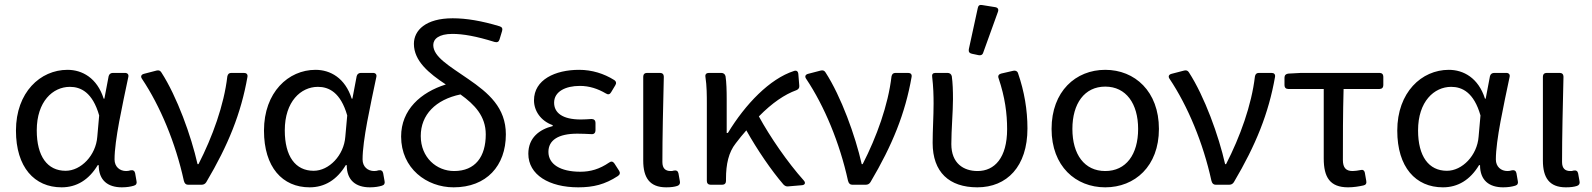

<svg xmlns="http://www.w3.org/2000/svg" viewBox="-20 -763 6574 793"><path d="M45.9 -223.6C45.9 -72.3 122.1 10.7 234.4 10.7C295.9 10.7 346.7 -19.5 383.8 -81.1H387.7C387.7 -17.6 425.8 10.7 483.4 10.7C503.9 10.7 520.5 7.8 533.2 3.9C543 1 545.9 -5.9 543.9 -14.6L538.1 -47.9C536.1 -57.6 529.3 -61.5 519.5 -59.6C513.7 -57.6 506.8 -56.6 501 -56.6C474.6 -56.6 453.1 -74.2 453.1 -104.5C453.1 -184.6 485.4 -327.1 509.8 -444.3C512.7 -455.1 506.8 -461.9 496.1 -461.9H446.3C437.5 -461.9 430.7 -457 428.7 -448.2L411.1 -355.5H408.2C380.9 -441.4 319.3 -474.6 258.8 -474.6C146.5 -474.6 45.9 -381.8 45.9 -223.6ZM381.8 -198.2C376 -121.1 314.5 -57.6 251 -57.6C175.8 -57.6 131.8 -117.2 131.8 -224.6C131.8 -343.8 198.2 -404.3 268.6 -404.3C313.5 -404.3 362.3 -381.8 389.6 -286.1Z M566.4 -437.5C641.6 -325.2 705.1 -172.9 739.3 -16.6C742.2 -4.9 748 0 756.8 0H812.5C820.3 0 827.1 -2.9 832 -10.7C922.9 -164.1 975.6 -294.9 1002 -445.3C1003.9 -456.1 998 -461.9 987.3 -461.9H935.5C925.8 -461.9 920.9 -457 918.9 -447.3C905.3 -329.1 857.4 -197.3 799.8 -85H795.9C769.5 -202.1 710.9 -364.3 646.5 -463.9C641.6 -471.7 635.7 -473.6 627 -471.7L574.2 -458C563.5 -455.1 559.6 -447.3 566.4 -437.5Z M1070.3 -223.6C1070.3 -72.3 1146.5 10.7 1258.8 10.7C1320.3 10.7 1371.1 -19.5 1408.2 -81.1H1412.1C1412.1 -17.6 1450.2 10.7 1507.8 10.7C1528.3 10.7 1544.9 7.8 1557.6 3.9C1567.4 1 1570.3 -5.9 1568.4 -14.6L1562.5 -47.9C1560.5 -57.6 1553.7 -61.5 1543.9 -59.6C1538.1 -57.6 1531.2 -56.6 1525.4 -56.6C1499 -56.6 1477.5 -74.2 1477.5 -104.5C1477.5 -184.6 1509.8 -327.1 1534.2 -444.3C1537.1 -455.1 1531.2 -461.9 1520.5 -461.9H1470.7C1461.9 -461.9 1455.1 -457 1453.1 -448.2L1435.5 -355.5H1432.6C1405.3 -441.4 1343.8 -474.6 1283.2 -474.6C1170.9 -474.6 1070.3 -381.8 1070.3 -223.6ZM1406.2 -198.2C1400.4 -121.1 1338.9 -57.6 1275.4 -57.6C1200.2 -57.6 1156.2 -117.2 1156.2 -224.6C1156.2 -343.8 1222.7 -404.3 1293 -404.3C1337.9 -404.3 1386.7 -381.8 1414.1 -286.1Z M1914.1 -436.5C1835 -491.2 1769.5 -528.3 1769.5 -577.1C1769.5 -601.6 1792 -623 1848.6 -623C1892.6 -623 1947.3 -613.3 2022.5 -589.8C2033.2 -586.9 2040 -589.8 2043 -599.6L2053.7 -634.8C2056.6 -644.5 2053.7 -651.4 2043.9 -654.3C1969.7 -676.8 1906.2 -687.5 1849.6 -687.5C1738.3 -687.5 1689.5 -637.7 1689.5 -582C1689.5 -510.7 1752 -460 1821.3 -414.1C1717.8 -381.8 1636.7 -309.6 1636.7 -199.2C1636.7 -67.4 1742.2 10.7 1853.5 10.7C1989.3 10.7 2069.3 -78.1 2069.3 -208C2069.3 -318.4 1998 -378.9 1914.1 -436.5ZM1855.5 -56.6C1783.2 -56.6 1717.8 -112.3 1717.8 -201.2C1717.8 -289.1 1779.3 -351.6 1881.8 -373C1940.4 -331.1 1986.3 -283.2 1986.3 -208C1986.3 -116.2 1943.4 -56.6 1855.5 -56.6Z M2162.1 -127.9C2162.1 -41 2248 10.7 2368.2 10.7C2430.7 10.7 2478.5 -1 2532.2 -36.1C2541 -42 2542 -49.8 2537.1 -57.6L2517.6 -87.9C2511.7 -96.7 2503.9 -97.7 2496.1 -91.8C2456.1 -64.5 2418.9 -53.7 2377 -53.7C2293.9 -53.7 2245.1 -85 2245.1 -135.7C2245.1 -183.6 2285.2 -210.9 2364.3 -210.9C2383.8 -210.9 2402.3 -210 2422.9 -209C2433.6 -208 2439.5 -214.8 2439.5 -224.6V-255.9C2439.5 -265.6 2433.6 -271.5 2422.9 -271.5C2407.2 -270.5 2393.6 -269.5 2378.9 -269.5C2301.8 -269.5 2268.6 -297.9 2268.6 -338.9C2268.6 -384.8 2315.4 -408.2 2375 -408.2C2414.1 -408.2 2449.2 -396.5 2482.4 -377C2491.2 -371.1 2499 -373 2503.9 -381.8L2521.5 -411.1C2526.4 -418.9 2525.4 -426.8 2516.6 -432.6C2474.6 -459 2424.8 -474.6 2372.1 -474.6C2272.5 -474.6 2185.5 -433.6 2185.5 -348.6C2185.5 -305.7 2212.9 -263.7 2262.7 -246.1V-242.2C2208 -228.5 2162.1 -194.3 2162.1 -127.9Z M2636.7 -99.6C2636.7 -29.3 2663.1 10.7 2731.4 10.7C2751 10.7 2765.6 8.8 2777.3 4.9C2786.1 2 2790 -4.9 2788.1 -13.7L2782.2 -46.9C2780.3 -56.6 2773.4 -60.5 2763.7 -58.6C2758.8 -56.6 2753.9 -56.6 2750 -56.6C2728.5 -56.6 2715.8 -67.4 2715.8 -93.8C2715.8 -197.3 2718.8 -327.1 2721.7 -446.3C2721.7 -456.1 2715.8 -461.9 2706.1 -461.9H2652.3C2642.6 -461.9 2636.7 -456.1 2636.7 -446.3Z M3299.8 -17.6C3232.4 -92.8 3160.2 -198.2 3114.3 -282.2C3168.9 -337.9 3220.7 -373 3269.5 -390.6C3278.3 -394.5 3282.2 -400.4 3281.2 -409.2L3277.3 -457C3276.4 -468.8 3269.5 -473.6 3258.8 -469.7C3159.2 -437.5 3058.6 -333 2986.3 -213.9H2981.4V-353.5C2981.4 -387.7 2980.5 -422.9 2976.6 -448.2C2974.6 -457 2967.8 -461.9 2959 -461.9H2908.2C2897.5 -461.9 2891.6 -456.1 2893.6 -445.3C2899.4 -408.2 2899.4 -366.2 2899.4 -335V-15.6C2899.4 -5.9 2905.3 0 2915 0H2962.9C2972.7 0 2978.5 -5.9 2978.5 -15.6V-24.4C2978.5 -85 2989.3 -133.8 3018.6 -170.9C3033.2 -190.4 3047.9 -208 3062.5 -224.6C3107.4 -144.5 3166 -58.6 3215.8 -1C3221.7 4.9 3227.5 7.8 3235.4 6.8L3292 2C3304.7 1 3308.6 -7.8 3299.8 -17.6Z M3309.6 -437.5C3384.8 -325.2 3448.2 -172.9 3482.4 -16.6C3485.4 -4.9 3491.2 0 3500 0H3555.7C3563.5 0 3570.3 -2.9 3575.2 -10.7C3666 -164.1 3718.8 -294.9 3745.1 -445.3C3747.1 -456.1 3741.2 -461.9 3730.5 -461.9H3678.7C3668.9 -461.9 3664.1 -457 3662.1 -447.3C3648.4 -329.1 3600.6 -197.3 3543 -85H3539.1C3512.7 -202.1 3454.1 -364.3 3389.6 -463.9C3384.8 -471.7 3378.9 -473.6 3370.1 -471.7L3317.4 -458C3306.6 -455.1 3302.7 -447.3 3309.6 -437.5Z M4018.6 -730.5 3981.4 -559.6C3979.5 -548.8 3984.4 -543 3994.1 -541L4021.5 -535.2C4030.3 -533.2 4038.1 -536.1 4041 -545.9L4101.6 -713.9C4105.5 -724.6 4101.6 -731.4 4090.8 -733.4L4036.1 -742.2C4026.4 -744.1 4020.5 -740.2 4018.6 -730.5ZM3832 -172.9C3832 -51.8 3900.4 10.7 4016.6 10.7C4138.7 10.7 4223.6 -75.2 4223.6 -232.4C4223.6 -308.6 4210.9 -384.8 4184.6 -460.9C4181.6 -469.7 4173.8 -472.7 4165 -470.7L4114.3 -459C4104.5 -456.1 4100.6 -449.2 4104.5 -439.5C4130.9 -361.3 4139.6 -293.9 4139.6 -229.5C4139.6 -111.3 4087.9 -56.6 4017.6 -56.6C3960 -56.6 3909.2 -87.9 3909.2 -168C3909.2 -225.6 3916 -302.7 3916 -353.5C3916 -388.7 3915 -419.9 3911.1 -448.2C3909.2 -457 3902.3 -461.9 3893.6 -461.9H3843.8C3833 -461.9 3828.1 -456.1 3830.1 -445.3C3835 -404.3 3835.9 -367.2 3835.9 -335C3835.9 -280.3 3832 -226.6 3832 -172.9Z M4323.2 -230.5C4323.2 -76.2 4422.9 10.7 4544.9 10.7C4667 10.7 4766.6 -76.2 4766.6 -230.5C4766.6 -385.7 4667 -474.6 4544.9 -474.6C4422.9 -474.6 4323.2 -385.7 4323.2 -230.5ZM4680.7 -230.5C4680.7 -125 4630.9 -56.6 4544.9 -56.6C4459 -56.6 4409.2 -125 4409.2 -230.5C4409.2 -335 4459 -405.3 4544.9 -405.3C4630.9 -405.3 4680.7 -335 4680.7 -230.5Z M4810.5 -437.5C4885.7 -325.2 4949.2 -172.9 4983.4 -16.6C4986.3 -4.9 4992.2 0 5001 0H5056.6C5064.5 0 5071.3 -2.9 5076.2 -10.7C5167 -164.1 5219.7 -294.9 5246.1 -445.3C5248 -456.1 5242.2 -461.9 5231.4 -461.9H5179.7C5169.9 -461.9 5165 -457 5163.1 -447.3C5149.4 -329.1 5101.6 -197.3 5043.9 -85H5040C5013.7 -202.1 4955.1 -364.3 4890.6 -463.9C4885.7 -471.7 4879.9 -473.6 4871.1 -471.7L4818.4 -458C4807.6 -455.1 4803.7 -447.3 4810.5 -437.5Z M5447.3 -108.4C5447.3 -31.2 5472.7 10.7 5547.9 10.7C5571.3 10.7 5593.8 6.8 5611.3 2.9C5621.1 1 5625 -5.9 5623 -15.6L5617.2 -48.8C5615.2 -59.6 5608.4 -63.5 5598.6 -60.5C5587.9 -58.6 5577.1 -56.6 5566.4 -56.6C5539.1 -56.6 5526.4 -70.3 5526.4 -102.5C5526.4 -192.4 5526.4 -293 5529.3 -395.5H5677.7C5687.5 -395.5 5693.4 -401.4 5693.4 -411.1V-446.3C5693.4 -456.1 5687.5 -461.9 5677.7 -461.9H5354.5L5300.8 -459C5291 -458 5285.2 -452.1 5285.2 -442.4V-411.1C5285.2 -401.4 5291 -395.5 5300.8 -395.5H5447.3Z M5751 -223.6C5751 -72.3 5827.1 10.7 5939.5 10.7C6001 10.7 6051.8 -19.5 6088.9 -81.1H6092.8C6092.8 -17.6 6130.9 10.7 6188.5 10.7C6209 10.7 6225.6 7.8 6238.3 3.9C6248 1 6251 -5.9 6249 -14.6L6243.2 -47.9C6241.2 -57.6 6234.4 -61.5 6224.6 -59.6C6218.8 -57.6 6211.9 -56.6 6206.1 -56.6C6179.7 -56.6 6158.2 -74.2 6158.2 -104.5C6158.2 -184.6 6190.4 -327.1 6214.8 -444.3C6217.8 -455.1 6211.9 -461.9 6201.2 -461.9H6151.4C6142.6 -461.9 6135.7 -457 6133.8 -448.2L6116.2 -355.5H6113.3C6085.9 -441.4 6024.4 -474.6 5963.9 -474.6C5851.6 -474.6 5751 -381.8 5751 -223.6ZM6086.9 -198.2C6081.1 -121.1 6019.5 -57.6 5956.1 -57.6C5880.9 -57.6 5836.9 -117.2 5836.9 -224.6C5836.9 -343.8 5903.3 -404.3 5973.6 -404.3C6018.6 -404.3 6067.4 -381.8 6094.7 -286.1Z M6352.5 -99.6C6352.5 -29.3 6378.9 10.7 6447.3 10.7C6466.8 10.7 6481.4 8.8 6493.2 4.9C6502 2 6505.9 -4.9 6503.9 -13.7L6498 -46.9C6496.1 -56.6 6489.3 -60.5 6479.5 -58.6C6474.6 -56.6 6469.7 -56.6 6465.8 -56.6C6444.3 -56.6 6431.6 -67.4 6431.6 -93.8C6431.6 -197.3 6434.6 -327.1 6437.5 -446.3C6437.5 -456.1 6431.6 -461.9 6421.9 -461.9H6368.2C6358.4 -461.9 6352.5 -456.1 6352.5 -446.3Z"/></svg>

Font: Ed Sans Neue
Style: Regular
Weight: 400
Designer: Stephen Hutchings
Version: Version 1.004;PS 001.004;hotconv 1.0.88;makeotf.lib2.5.64775